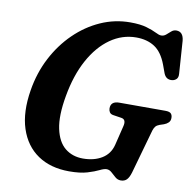

<svg xmlns="http://www.w3.org/2000/svg" viewBox="-81 -795 887 889"><g transform="rotate(10 362.5 -350.0)"><path d="M461 -714Q508.5 -714 538 -705.2Q567.5 -696.5 584.5 -687.8Q601.5 -679 611.5 -679Q624.5 -679 634.5 -687.8Q644.5 -696.5 654.5 -705.2Q664.5 -714 677.5 -714Q710 -714 714 -672L724.5 -519Q726 -501.5 717.2 -493.2Q708.5 -485 696.5 -484Q669 -481.5 658 -509L643.5 -548.5Q622.5 -604 587 -627Q551.5 -650 500.5 -650Q435 -650 379 -610.8Q323 -571.5 283.2 -498.8Q243.5 -426 226 -326Q209 -231 221.8 -171.2Q234.5 -111.5 269.2 -83.2Q304 -55 353.5 -55Q405.5 -55 442.2 -77.2Q479 -99.5 490 -143L512 -233Q521.5 -268 496 -271.5L457 -277.5Q445 -279.5 440 -287.5Q435 -295.5 435 -305.5Q435 -339 475 -339H691.5Q712 -339 718.8 -331Q725.5 -323 725 -310Q725 -297.5 716.8 -289.2Q708.5 -281 696 -276.5L676.5 -270Q664 -265.5 658 -258.2Q652 -251 648 -238.5L589.5 -31Q582 -6 571.5 4.2Q561 14.5 544 14.5Q529 14.5 517.5 4.5Q506 -5.5 495 -15.5Q484 -25.5 471 -25.5Q459 -25.5 439 -15.5Q419 -5.5 385.8 4.5Q352.5 14.5 301 14.5Q213.5 14.5 153.5 -26.2Q93.5 -67 68.5 -143.2Q43.5 -219.5 61 -325Q74.5 -408 111.2 -478.8Q148 -549.5 202 -602.2Q256 -655 322.2 -684.5Q388.5 -714 461 -714Z"/></g></svg>

Font: Fraunces 9pt S050 SemiBold
Style: Italic
Weight: 600
Italic angle: -16°
Version: Version 1.000; ttfautohint (v1.8.3)